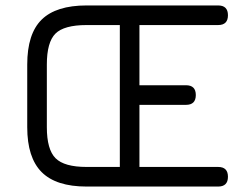

<svg xmlns="http://www.w3.org/2000/svg" viewBox="-20 -685 907 705"><path d="M781 -72Q817 -72 817 -36Q817 0 781 0H298Q186 0 133 -53Q80 -106 80 -218V-448Q80 -561 133 -613Q186 -665 298 -665H781Q817 -665 817 -629Q817 -593 781 -593H492V-372H663Q699 -372 699 -336Q699 -300 663 -300H492V-72ZM152 -218Q152 -136 184 -104Q216 -72 298 -72H420V-593H298Q215 -593 183.5 -561.5Q152 -530 152 -448Z"/></svg>

Font: Jura SemiBold
Style: Regular
Weight: 600
Designer: Daniel Johnson, Alexei Vanyashin
Foundry: Daniel Johnson
Version: Version 5.103